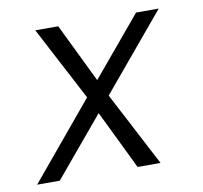

<svg xmlns="http://www.w3.org/2000/svg" viewBox="-65 -599 706 668"><g transform="rotate(-10 288.0 -265.0)"><path d="M14 0H94L268 -208L369 0H450L313 -262L537 -530H457L283 -322L182 -530H101L238 -269Z"/></g></svg>

Font: Iosevka Sparkle Light
Style: Italic
Weight: 300
Italic angle: -9°
Designer: Belleve Invis
Foundry: Belleve Invis
Version: Version 4.5.0; ttfautohint (v1.8.3)